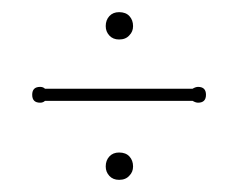

<svg xmlns="http://www.w3.org/2000/svg" viewBox="-20 -426 393 316"><path d="M193 -137Q187 -130 176 -130Q166 -130 160 -136.5Q154 -143 154 -152Q154 -162 160 -168.5Q166 -175 176 -175Q187 -175 193 -168.5Q199 -162 199 -152Q199 -143 193 -137ZM193 -368Q187 -361 176 -361Q166 -361 160 -367.5Q154 -374 154 -383Q154 -393 160 -399.5Q166 -406 176 -406Q187 -406 193 -399.5Q199 -393 199 -383Q199 -374 193 -368ZM297 -280Q302 -283 306 -283Q319 -283 319 -270Q319 -257 306 -257Q302 -257 297 -260H54Q51 -257 46 -257Q33 -257 33 -270Q33 -283 46 -283Q51 -283 54 -280Z"/></svg>

Font: Wire One
Style: Regular
Weight: 400
Designer: Alexei Vanyashin, Gayaneh Bagdasaryan
Foundry: Cyreal
Version: Version 1.102; ttfautohint (v1.8.3)